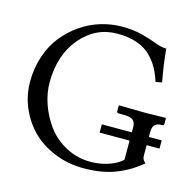

<svg xmlns="http://www.w3.org/2000/svg" viewBox="-99 -761 892 876"><g transform="rotate(15 346.5 -323.0)"><path d="M374.5 -657.7Q427.2 -657.7 469 -646.5Q510.7 -635.3 540.3 -624Q569.8 -612.8 592.8 -612.8Q600.6 -530.3 614.7 -459L585 -453.1Q573.7 -488.8 558.6 -516.1Q543.5 -543.5 518.1 -568.6Q492.7 -593.8 452.9 -607.4Q413.1 -621.1 360.8 -621.1Q258.3 -621.1 188.5 -538.6Q118.7 -456.1 118.7 -326.7Q118.7 -275.9 137 -223.6Q155.3 -171.4 188.7 -126.5Q222.2 -81.5 275.6 -53Q329.1 -24.4 392.6 -24.4Q435.1 -24.4 475.1 -37.4Q515.1 -50.3 540 -73.7V-164.1H398.4V-203.1H540V-227.1Q540 -250.5 527.3 -260.7Q514.6 -271 485.4 -271H459Q450.7 -271 450.7 -279.3V-305.2L452.6 -307.1Q539.6 -305.2 578.6 -305.2L671.9 -307.1L673.8 -305.2V-279.3Q673.8 -271 666 -271H665Q640.1 -271 630.4 -260Q620.6 -249 620.6 -227.1V-203.1H681.2V-164.1H620.6V-111.3Q620.6 -97.2 636.7 -82.5Q582 -36.6 518.1 -12.2Q454.1 12.2 370.1 12.2Q296.4 12.2 232.7 -13.4Q168.9 -39.1 125.2 -82.5Q81.5 -126 56.6 -184.3Q31.7 -242.7 31.7 -307.1Q31.7 -371.1 50.8 -427.7Q69.8 -484.4 103 -525.9Q136.2 -567.4 179.7 -597.4Q223.1 -627.4 272.9 -642.6Q322.8 -657.7 374.5 -657.7Z"/></g></svg>

Font: Libertinage
Style: b
Weight: 400
Designer: OSP
Foundry: OSP
Version: Version 1.0; 2008; OFL relea